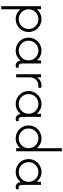

<svg xmlns="http://www.w3.org/2000/svg" viewBox="1010 -1780 1008 3069"><g transform="rotate(90 1514.5 -246.0)"><path d="M286.6 -404.8C223.6 -404.8 167 -376.5 128.9 -331.5V-397H80.1V238.3H128.9V-65.4C167 -20.5 223.6 7.8 286.6 7.8C400.9 7.8 492.7 -84.5 492.7 -198.2C492.7 -312.5 400.9 -404.8 286.6 -404.8ZM286.6 -40.5C199.2 -40.5 128.9 -110.8 128.9 -198.2C128.9 -286.1 199.2 -356 286.6 -356C373.5 -356 444.3 -286.1 444.3 -198.2C444.3 -110.8 373.5 -40.5 286.6 -40.5Z M1037.6 -39.6C1013.2 -39.6 995.1 -56.2 995.1 -93.8V-397H946.3V-331.1C908.7 -376 852.1 -404.8 788.6 -404.8C674.3 -404.8 582 -312.5 582 -198.2C582 -84.5 674.3 7.8 788.6 7.8C853.5 7.8 910.6 -22.9 948.2 -69.3C956.1 -23.9 985.8 7.8 1028.8 7.8C1040 7.8 1051.8 5.4 1064 0V-39.6ZM788.6 -40.5C701.2 -40.5 630.9 -110.8 630.9 -198.2C630.9 -286.1 701.2 -356 788.6 -356C875.5 -356 946.3 -286.1 946.3 -198.2C946.3 -110.8 875.5 -40.5 788.6 -40.5Z M1168 0H1216.8V-222.2C1216.8 -299.3 1276.9 -356 1350.6 -356C1362.8 -356 1374 -354.5 1383.3 -351.6V-401.9C1373 -403.8 1362.8 -404.8 1350.6 -404.8C1293.5 -404.8 1245.1 -377 1216.8 -334.5V-397H1168Z M1890.6 -39.6C1866.2 -39.6 1848.1 -56.2 1848.1 -93.8V-397H1799.3V-331.1C1761.7 -376 1705.1 -404.8 1641.6 -404.8C1527.3 -404.8 1435.1 -312.5 1435.1 -198.2C1435.1 -84.5 1527.3 7.8 1641.6 7.8C1706.5 7.8 1763.7 -22.9 1801.3 -69.3C1809.1 -23.9 1838.9 7.8 1881.8 7.8C1893.1 7.8 1904.8 5.4 1917 0V-39.6ZM1641.6 -40.5C1554.2 -40.5 1483.9 -110.8 1483.9 -198.2C1483.9 -286.1 1554.2 -356 1641.6 -356C1728.5 -356 1799.3 -286.1 1799.3 -198.2C1799.3 -110.8 1728.5 -40.5 1641.6 -40.5Z M2349.6 -730V-331.5C2311.5 -376.5 2255.4 -404.8 2191.9 -404.8C2077.6 -404.8 1985.4 -312.5 1985.4 -198.2C1985.4 -84.5 2077.6 7.8 2191.9 7.8C2255.4 7.8 2311.5 -20.5 2349.6 -64.9V0H2398.4V-730ZM2191.9 -40.5C2104.5 -40.5 2034.2 -110.8 2034.2 -198.2C2034.2 -286.1 2104.5 -356 2191.9 -356C2278.8 -356 2349.6 -286.1 2349.6 -198.2C2349.6 -110.8 2278.8 -40.5 2191.9 -40.5Z M2978.5 -39.6C2954.1 -39.6 2936 -56.2 2936 -93.8V-397H2887.2V-331.1C2849.6 -376 2793 -404.8 2729.5 -404.8C2615.2 -404.8 2522.9 -312.5 2522.9 -198.2C2522.9 -84.5 2615.2 7.8 2729.5 7.8C2794.4 7.8 2851.6 -22.9 2889.2 -69.3C2897 -23.9 2926.8 7.8 2969.7 7.8C2981 7.8 2992.7 5.4 3004.9 0V-39.6ZM2729.5 -40.5C2642.1 -40.5 2571.8 -110.8 2571.8 -198.2C2571.8 -286.1 2642.1 -356 2729.5 -356C2816.4 -356 2887.2 -286.1 2887.2 -198.2C2887.2 -110.8 2816.4 -40.5 2729.5 -40.5Z"/></g></svg>

Font: Now Light
Style: Regular
Weight: 300
Designer: Alfredo Marco Pradil
Foundry: Alfredo Marco Pradil
Version: Version 1.200;hotconv 1.0.109;makeotfexe 2.5.65596